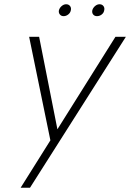

<svg xmlns="http://www.w3.org/2000/svg" viewBox="-20 -674 612 903"><path d="M291 -654Q280 -654 270 -645.5Q260 -637 257 -625Q255 -614 261.5 -606Q268 -598 279 -598Q291 -598 301 -606Q311 -614 313 -625Q316 -637 309.5 -645.5Q303 -654 291 -654ZM448 -654Q437 -654 427 -645.5Q417 -637 414 -625Q412 -613 418.5 -605.5Q425 -598 436 -598Q448 -598 458 -605.5Q468 -613 470 -625Q473 -637 466.5 -645.5Q460 -654 448 -654ZM77 209H121L572 -501H523L250 -66L164 -501H117L217 -14Z"/></svg>

Font: Advent Pro Light
Style: Italic
Weight: 300
Italic angle: -12°
Version: Version 3.000